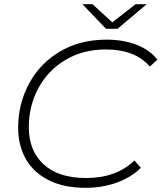

<svg xmlns="http://www.w3.org/2000/svg" viewBox="-20 -895 774 920"><path d="M67 -283Q67 -397 119 -494Q171 -591 267 -648Q363 -705 491 -705Q572 -705 635.5 -680Q699 -655 734 -609L698 -576Q628 -658 487 -658Q377 -658 293 -607.5Q209 -557 163.5 -472Q118 -387 118 -285Q118 -173 189 -107.5Q260 -42 393 -42Q537 -42 624 -126L655 -91Q609 -45 539.5 -20Q470 5 389 5Q287 5 214.5 -31Q142 -67 104.5 -132Q67 -197 67 -283ZM683 -875 543 -757H488L375 -875H423L518 -788L630 -875Z"/></svg>

Font: Idrija
Style: Italic
Weight: 300
Italic angle: -11.3°
Designer: Julieta Ulanovsky
Foundry: Julieta Ulanovsky
Version: Version 7.200